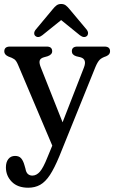

<svg xmlns="http://www.w3.org/2000/svg" viewBox="-20 -682 560 942"><path d="M212.5 90.5 236.5 32.5 68.5 -364Q60 -384.5 50 -391.5Q40 -398.5 20.5 -405Q1 -414 1 -429.5Q1 -453.5 28.5 -453.5H209.5Q236 -453.5 236 -430.5Q236 -414 213.5 -406L195.5 -401Q177.5 -396 174.5 -383.8Q171.5 -371.5 181.5 -348L287 -82L391.5 -350Q408 -391.5 375 -401L354 -406Q332.5 -413 332.5 -430.5Q332.5 -453.5 360 -453.5H492.5Q520 -453.5 520 -430.5Q520 -423 516 -417Q512 -411 501 -406Q479.5 -399 469.2 -388.8Q459 -378.5 448.5 -354L271 85Q247 143 224.8 176.8Q202.5 210.5 177 224.8Q151.5 239 118.5 239Q66.5 239 37.8 209.8Q9 180.5 9 139Q9 113.5 21 98.2Q33 83 54 83Q73 83 83.2 94.2Q93.5 105.5 100 128.5L105 146Q108 164 117 171.8Q126 179.5 138.5 179.5Q159 179.5 175.8 160.2Q192.5 141 212.5 90.5ZM187.5 -509Q167.5 -493.5 153.5 -505.5Q148 -510 147.8 -518.5Q147.5 -527 155.5 -537L238 -636Q248 -648.5 257.2 -655.5Q266.5 -662.5 280 -662.5Q293.5 -662.5 302.8 -655.5Q312 -648.5 322 -636L405 -537Q412.5 -527 412 -518.5Q411.5 -510 406.5 -505.5Q392.5 -493.5 372 -509L280 -583.5Z"/></svg>

Font: Fraunces 72pt S100
Style: Regular
Weight: 400
Version: Version 1.000; ttfautohint (v1.8.3)